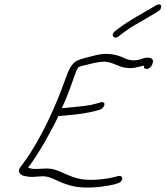

<svg xmlns="http://www.w3.org/2000/svg" viewBox="-20 -848 755 875"><path d="M74 -88C55 -64 75 -49 91 -46L108 -43C123 -41 143 -42 162 -44C189 -47 212 -39 230 -30C258 -16 292 -2 332 4C385 11 453 4 502 -8L515 -12C520 -13 526 -16 530 -20C546 -36 534 -49 520 -46L508 -43C469 -32 402 -24 354 -31C299 -39 265 -67 217 -78C180 -85 131 -70 108 -85L119 -99C138 -125 157 -155 177 -189C199 -229 227 -276 246 -319L292 -323C344 -328 379 -333 417 -343L435 -348C453 -352 470 -387 439 -382L423 -377C386 -366 355 -364 306 -359L262 -355C266 -366 272 -377 277 -389C299 -440 311 -482 330 -530C332 -535 336 -539 338 -542C342 -544 348 -546 351 -547C384 -554 420 -567 459 -567C509 -562 525 -534 584 -538C604 -540 619 -546 637 -549C636 -543 634 -539 640 -536C656 -528 674 -544 677 -566C680 -589 647 -589 621 -578C592 -568 562 -575 547 -583C529 -592 505 -600 478 -602C453 -604 430 -600 407 -594C377 -586 355 -582 330 -571C304 -558 288 -518 277 -485C237 -372 169 -217 89 -108ZM504 -706C481 -688 500 -665 523 -684L542 -699C570 -721 609 -742 643 -762C664 -774 678 -783 687 -788L700 -796C705 -799 710 -803 712 -808C717 -818 715 -828 706 -828C701 -828 696 -827 691 -824L678 -816C633 -789 567 -754 524 -721Z"/></svg>

Font: Stray Cat
Style: SuObl
Weight: 400
Version: Version 1.0